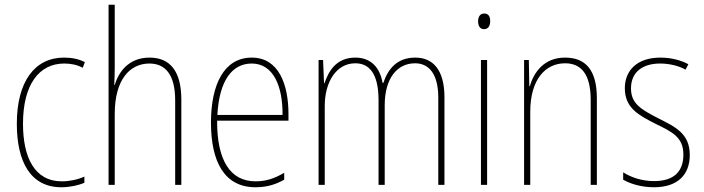

<svg xmlns="http://www.w3.org/2000/svg" viewBox="-20 -780 2968 810"><path d="M239 10C274 10 311 2 336 -9V-35C307 -22 273 -15 241 -15C125 -15 77 -117 77 -258C77 -422 144 -512 251 -512C278 -512 305 -507 329 -494L338 -518C312 -531 284 -537 250 -537C126 -537 51 -435 51 -258C51 -97 109 10 239 10Z M464 -493V-760H438V0H464V-299C464 -447 530 -512 610 -512C675 -512 719 -469 719 -356V0H745V-360C745 -480 697 -537 611 -537C523 -537 481 -477 464 -422H462C463 -446 464 -463 464 -493Z M1042 -537C925 -537 870 -423 870 -263C870 -97 927 10 1058 10C1106 10 1144 -2 1179 -22V-51C1136 -26 1101 -15 1058 -15C950 -15 895 -106 896 -271H1197V-298C1197 -424 1156 -537 1042 -537ZM1042 -512C1133 -512 1173 -417 1172 -295H897C905 -440 959 -512 1042 -512Z M1732 -537C1657 -537 1618 -492 1597 -430H1594C1584 -490 1549 -537 1479 -537C1396 -537 1365 -476 1349 -429H1347L1343 -527H1324V0H1350V-333C1350 -433 1398 -513 1479 -513C1534 -513 1577 -475 1577 -357V0H1603V-336C1603 -449 1655 -513 1731 -513C1786 -513 1829 -473 1829 -368V0H1855V-370C1855 -486 1806 -537 1732 -537Z M2023 -723C2003 -723 1997 -706 1997 -690C1997 -672 2004 -657 2022 -657C2040 -657 2048 -671 2048 -691C2048 -707 2043 -723 2023 -723ZM2035 -527H2009V0H2035Z M2364 -537C2275 -537 2232 -475 2215 -416H2213L2211 -527H2191V0H2217V-308C2217 -445 2281 -513 2364 -513C2431 -513 2472 -468 2472 -359V0H2498V-366C2498 -485 2450 -537 2364 -537Z M2890 -126C2890 -218 2828 -245 2755 -282C2686 -318 2642 -342 2642 -407C2642 -476 2691 -512 2765 -512C2804 -512 2845 -502 2872 -486L2884 -509C2853 -526 2811 -537 2766 -537C2667 -537 2616 -482 2616 -408C2616 -324 2674 -294 2749 -256C2817 -223 2863 -200 2863 -128C2863 -57 2824 -16 2739 -16C2691 -16 2645 -30 2609 -53V-22C2636 -6 2683 10 2739 10C2840 10 2890 -44 2890 -126Z"/></svg>

Font: Noto Sans Sinhala Condensed Thin
Style: Regular
Weight: 100
Width: 3
Designer: Jelle Bosma - Monotype Design Team
Foundry: Monotype Imaging Inc.
Version: Version 2.006